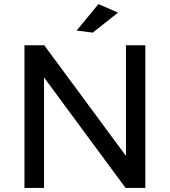

<svg xmlns="http://www.w3.org/2000/svg" viewBox="-20 -922 834 942"><path d="M598 -700H693V0H596L196 -542V0H100V-700H197L598 -157ZM463 -902 559 -860 435 -762 356 -772Z"/></svg>

Font: Montserrat
Style: Regular
Weight: 400
Designer: Julieta Ulanovsky
Foundry: Julieta Ulanovsky
Version: Version 6.001